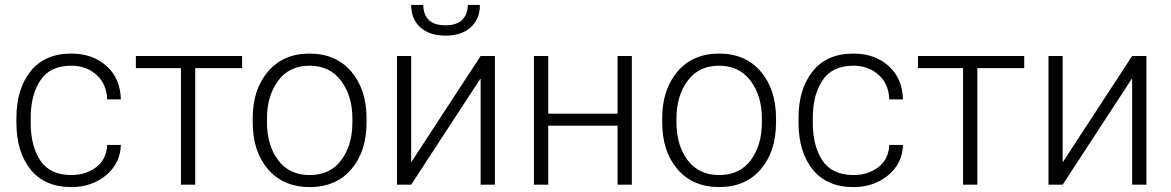

<svg xmlns="http://www.w3.org/2000/svg" viewBox="-20 -758 4805 788"><path d="M272.9 -39.6Q332.5 -39.6 374.8 -71.8Q417 -104 419.9 -163.1H476.1Q473.6 -86.9 415 -38.6Q356.4 9.8 272.9 9.8Q163.1 9.8 105.2 -62.7Q47.4 -135.3 47.4 -253.9V-274.4Q47.4 -392.1 105.2 -465.1Q163.1 -538.1 272.5 -538.1Q360.4 -538.1 417 -487.3Q473.6 -436.5 476.1 -350.1H419.9Q417.5 -413.6 376 -450.9Q334.5 -488.3 272.5 -488.3Q185.5 -488.3 145.8 -428.2Q106 -368.2 106 -274.4V-253.9Q106 -158.2 145.8 -98.9Q185.5 -39.6 272.9 -39.6Z M973.6 -478.5H781.2V0H722.7V-478.5H537.6V-528.3H973.6Z M1017.1 -272Q1017.1 -391.1 1080.1 -464.6Q1143.1 -538.1 1250.5 -538.1Q1358.4 -538.1 1421.4 -464.6Q1484.4 -391.1 1484.4 -272V-255.9Q1484.4 -136.2 1421.6 -63.2Q1358.9 9.8 1251.5 9.8Q1143.1 9.8 1080.1 -63.2Q1017.1 -136.2 1017.1 -255.9ZM1075.7 -255.9Q1075.7 -162.1 1121.3 -100.8Q1167 -39.6 1251.5 -39.6Q1335 -39.6 1380.6 -100.8Q1426.3 -162.1 1426.3 -255.9V-272Q1426.3 -363.8 1380.1 -426Q1334 -488.3 1250.5 -488.3Q1166.5 -488.3 1121.1 -426Q1075.7 -363.8 1075.7 -272Z M1952.6 -528.3H2011.2V0H1952.6V-434.1L1951.2 -434.6L1667.5 0H1609.4V-528.3H1667.5V-94.2L1668.9 -93.8ZM1949.7 -737.8Q1949.7 -680.2 1912.1 -646Q1874.5 -611.8 1808.6 -611.8Q1742.2 -611.8 1704.8 -646Q1667.5 -680.2 1667.5 -737.8H1717.3Q1717.3 -699.7 1738.8 -677Q1760.3 -654.3 1808.6 -654.3Q1855.5 -654.3 1877.7 -677.2Q1899.9 -700.2 1899.9 -737.8Z M2573.2 0H2514.6V-242.2H2230V0H2171.4V-528.3H2230V-291.5H2514.6V-528.3H2573.2Z M2697.8 -272Q2697.8 -391.1 2760.7 -464.6Q2823.7 -538.1 2931.2 -538.1Q3039.1 -538.1 3102.1 -464.6Q3165 -391.1 3165 -272V-255.9Q3165 -136.2 3102.3 -63.2Q3039.6 9.8 2932.1 9.8Q2823.7 9.8 2760.7 -63.2Q2697.8 -136.2 2697.8 -255.9ZM2756.3 -255.9Q2756.3 -162.1 2802 -100.8Q2847.7 -39.6 2932.1 -39.6Q3015.6 -39.6 3061.3 -100.8Q3106.9 -162.1 3106.9 -255.9V-272Q3106.9 -363.8 3060.8 -426Q3014.6 -488.3 2931.2 -488.3Q2847.2 -488.3 2801.8 -426Q2756.3 -363.8 2756.3 -272Z M3482.9 -39.6Q3542.5 -39.6 3584.7 -71.8Q3627 -104 3629.9 -163.1H3686Q3683.6 -86.9 3625 -38.6Q3566.4 9.8 3482.9 9.8Q3373 9.8 3315.2 -62.7Q3257.3 -135.3 3257.3 -253.9V-274.4Q3257.3 -392.1 3315.2 -465.1Q3373 -538.1 3482.4 -538.1Q3570.3 -538.1 3627 -487.3Q3683.6 -436.5 3686 -350.1H3629.9Q3627.4 -413.6 3585.9 -450.9Q3544.4 -488.3 3482.4 -488.3Q3395.5 -488.3 3355.7 -428.2Q3315.9 -368.2 3315.9 -274.4V-253.9Q3315.9 -158.2 3355.7 -98.9Q3395.5 -39.6 3482.9 -39.6Z M4183.6 -478.5H3991.2V0H3932.6V-478.5H3747.6V-528.3H4183.6Z M4626.5 -528.3H4685.1V0H4626.5V-434.1L4625 -434.6L4341.3 0H4283.2V-528.3H4341.3V-94.2L4342.8 -93.8Z"/></svg>

Font: Franko
Style: Light
Weight: 300
Designer: Google
Version: Version 1.200310; 2013